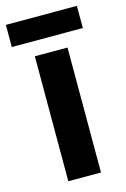

<svg xmlns="http://www.w3.org/2000/svg" viewBox="-127 -760 532 812"><g transform="rotate(-15 139.5 -353.5)"><path d="M295 -707H-16V-610H295ZM211 0V-547H68V0Z"/></g></svg>

Font: Noto Sans Georgian SemiCondensed Bold
Style: Regular
Weight: 700
Width: 4
Designer: Monotype Design Team, Akaki Razmadze
Foundry: Google LLC
Version: Version 2.005